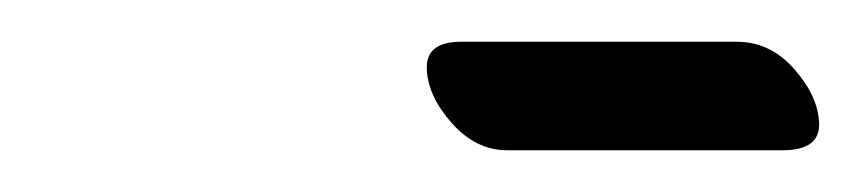

<svg xmlns="http://www.w3.org/2000/svg" viewBox="-20 -633 413 92"><path d="M201 -613H333Q349 -613 360.5 -600Q372 -587 372.5 -574Q373 -561 355 -561H223Q208 -561 196.5 -574Q185 -587 184.5 -600Q184 -613 201 -613Z"/></svg>

Font: Story Script
Style: Regular
Weight: 400
Designer: Lana Roulhac, Ben Buysse
Version: Version 1.000; ttfautohint (v1.8.4.7-5d5b)